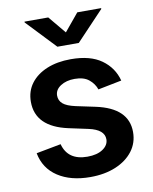

<svg xmlns="http://www.w3.org/2000/svg" viewBox="-86 -830 722 906"><g transform="rotate(-10 274.5 -377.0)"><path d="M273.9 11.2Q179.7 11.2 118.4 -29.1Q57.1 -69.3 43 -143.6L161.6 -166Q183.1 -85.9 276.4 -85.9Q323.2 -85.9 350.8 -104.7Q378.4 -123.5 378.4 -151.4Q378.4 -197.8 304.7 -213.9L211.4 -233.9Q58.1 -267.1 58.1 -386.7Q58.1 -437.5 85.9 -474.6Q113.8 -511.7 163.3 -532.2Q212.9 -552.7 278.3 -552.7Q371.1 -552.7 425 -514.2Q479 -475.6 495.6 -412.1L382.3 -389.6Q372.6 -418 348.1 -438Q323.7 -458 279.8 -458Q239.7 -458 212.4 -440.2Q185.1 -422.4 185.1 -394.5Q185.1 -370.6 202.9 -355.2Q220.7 -339.8 262.7 -330.6L355.5 -311Q508.3 -278.3 508.3 -163.6Q508.3 -111.8 478.5 -72.5Q448.7 -33.2 395.8 -11Q342.8 11.2 273.9 11.2ZM208 -765.1 277.8 -681.2 347.2 -765.1H461.4V-761.2L329.1 -621.6H226.6L94.2 -761.2V-765.1Z"/></g></svg>

Font: Inter-SemiBold
Style: Regular
Weight: 600
Designer: Rasmus Andersson
Foundry: rsms
Version: Version 4.000;git-a52131595